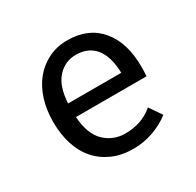

<svg xmlns="http://www.w3.org/2000/svg" viewBox="-125 -679 850 832"><g transform="rotate(-30 300.0 -263.5)"><path d="M171 -232Q177 -144 219.5 -103.5Q262 -63 322 -63Q358 -63 393 -73.5Q428 -84 462 -112L504 -51Q467 -22 419 -5Q371 12 320 12Q261 12 215.5 -8Q170 -28 138.5 -64Q107 -100 91 -150.5Q75 -201 75 -263Q75 -323 91 -373.5Q107 -424 137 -460.5Q167 -497 209.5 -518Q252 -539 305 -539Q409 -539 467.5 -469.5Q526 -400 526 -279Q526 -265 525.5 -253Q525 -241 524 -232ZM305 -466Q251 -466 213.5 -425.5Q176 -385 171 -300H437Q435 -382 401 -424Q367 -466 305 -466Z"/></g></svg>

Font: Wlorlttqgufhjawjgtejqphaquk
Style: Regular
Weight: 400
Monospace: yes
Designer: Carrois Corporate & Edenspiekermann
Foundry: Carrois Corporate GbR & Edenspiekermann AG
Version: Version 2.001